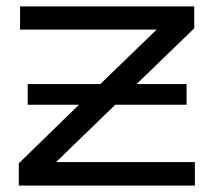

<svg xmlns="http://www.w3.org/2000/svg" viewBox="-20 -583 672 603"><path d="M67 -254H228L39 -70V0H592V-74H156L342 -254H566V-319H409L590 -494V-563H43V-490H472L295 -319H67Z"/></svg>

Font: Bounded Light
Style: Regular
Weight: 300
Designer: Vlad Churkin
Version: Version 3.0